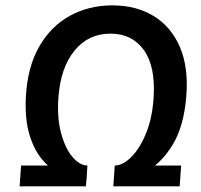

<svg xmlns="http://www.w3.org/2000/svg" viewBox="-20 -680 733 701"><path d="M295.8 -22.5Q251.5 -22.5 210.4 -40Q169.3 -57.5 137.1 -93.9Q105 -130.4 87.8 -187.5Q70.5 -244.5 74.3 -323.9Q79.8 -433.6 122.3 -508.5Q164.7 -583.4 234.3 -621.9Q304 -660.4 389.9 -660.4Q477 -660.4 541 -621.5Q605 -582.5 637.2 -507.4Q669.3 -432.3 659.8 -323.9Q650.9 -219.3 611.1 -152.7Q571.3 -86.2 514.1 -54.3Q456.9 -22.5 395.7 -22.5L399.1 -75.7Q428.2 -75.7 459.3 -106.7Q490.5 -137.7 513.4 -193.8Q536.3 -249.9 540.9 -324.9Q548 -438.8 504.7 -498Q461.5 -557.2 383.6 -557.2Q302.7 -557.2 251.9 -495.1Q201.2 -433 193.2 -323.9Q188 -248.3 203.4 -192.5Q218.8 -136.7 245.3 -106.2Q271.8 -75.7 299.2 -75.7ZM51.6 0.3 57 -75.7H299.2L293.8 0.3ZM393.7 0.3 399.1 -75.7H641.3L636 0.3Z"/></svg>

Font: Karla
Style: Italic
Weight: 400
Italic angle: -8°
Designer: Jonathan Pinhorn
Version: Version 2.004;gftools[0.9.33]